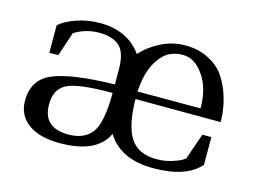

<svg xmlns="http://www.w3.org/2000/svg" viewBox="-75 -624 1024 762"><g transform="rotate(15 437.0 -243.0)"><path d="M607 -29Q638 -29 666.5 -37.5Q695 -46 708 -54Q721 -62 721 -64L758 -170H795V-56Q738 9 603 9Q468 9 413 -81Q372 9 218 9Q136 9 89.5 -25Q43 -59 43 -119Q43 -206 119 -237.5Q195 -269 371 -273V-333Q371 -404 342 -429.5Q313 -455 258 -455Q203 -455 157 -426L124 -327H87V-440Q112 -462 156.5 -477.5Q201 -493 252 -493Q366 -493 424 -412Q456 -448 503 -471.5Q550 -495 602 -495Q654 -495 694.5 -475Q735 -455 757 -426Q779 -397 793 -359Q815 -299 815 -237L465 -238Q466 -130 498.5 -79.5Q531 -29 607 -29ZM244 -33Q309 -33 340 -74.5Q371 -116 371 -238Q232 -238 185.5 -215.5Q139 -193 139 -129Q139 -33 244 -33ZM526 -429Q471 -378 465 -269H724Q724 -351 687.5 -403.5Q651 -456 603 -456Q555 -456 526 -429Z"/></g></svg>

Font: Ledger
Style: Regular
Weight: 400
Designer: Denis Masharov
Foundry: Denis Masharov
Version: 1.001